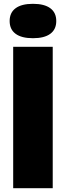

<svg xmlns="http://www.w3.org/2000/svg" viewBox="-20 -985 345 1005"><path d="M49 0V-740H256V0ZM30.5 -875Q30.5 -919 61.8 -942Q93 -965 152.5 -965Q212 -965 243.2 -942Q274.5 -919 274.5 -875Q274.5 -831 243.2 -808Q212 -785 152.5 -785Q93 -785 61.8 -808Q30.5 -831 30.5 -875Z"/></svg>

Font: Encode Sans Semi Condensed Black
Style: Regular
Weight: 900
Width: 4
Designer: Multiple Designers
Foundry: Impallari Type
Version: Version 2.000